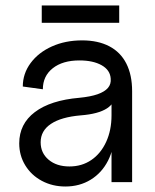

<svg xmlns="http://www.w3.org/2000/svg" viewBox="-20 -663 566 699"><path d="M50 -141Q50 -212 107 -255Q164 -298 269 -307Q310 -311 335.5 -320Q361 -329 373 -343Q385 -357 383 -377Q381 -408 350 -425.5Q319 -443 269 -443Q208 -443 172 -414.5Q136 -386 136 -338L63 -348Q63 -395 91.5 -433.5Q120 -472 169 -494Q218 -516 279 -516Q337 -516 378 -494.5Q419 -473 440 -431.5Q461 -390 461 -331V0H386V-140L396 -180Q396 -123 373.5 -78.5Q351 -34 310.5 -9Q270 16 218 16Q171 16 132.5 -4.5Q94 -25 72 -61Q50 -97 50 -141ZM386 -243V-313L401 -326Q401 -289 369.5 -268.5Q338 -248 274 -243Q203 -237 165.5 -212Q128 -187 128 -145Q128 -106 157 -81.5Q186 -57 233 -57Q278 -57 312.5 -80.5Q347 -104 366.5 -146.5Q386 -189 386 -243ZM132 -643H414V-580H132Z"/></svg>

Font: Uncut Sans Variable
Style: Regular
Weight: 400
Designer: Kasper Nordkvist
Foundry: UNCUT.wtf
Version: Version 1.304;Glyphs 3.2 (3246)